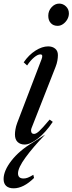

<svg xmlns="http://www.w3.org/2000/svg" viewBox="-80 -792 402 1066"><path d="M-4 253.5Q-31.5 253.5 -45.8 240.2Q-60 227 -60 202Q-60 156 -16.5 100Q27 44 101 0L170.5 -44.5Q103.5 25 61.8 82.2Q20 139.5 20 170.5Q20 185 27.8 192Q35.5 199 51 199Q62.5 199 74.2 194.5Q86 190 105 178.5L109 196Q50.5 253.5 -4 253.5ZM57 10.5Q33 10.5 18 -3.5Q3 -17.5 3 -45.5Q3 -58 5.8 -74.2Q8.5 -90.5 15.5 -109.5L150.5 -462.5Q153 -469 153.8 -473.2Q154.5 -477.5 154.5 -481Q154.5 -490 144 -490Q129.5 -490 109.5 -473.5Q89.5 -457 70.5 -428.5L51.5 -446Q80 -487.5 117 -511Q154 -534.5 187.5 -534.5Q211 -534.5 226.2 -522Q241.5 -509.5 241.5 -486Q241.5 -472 238.5 -455Q235.5 -438 228.5 -420.5L95 -80.5Q93.5 -77 93 -73.8Q92.5 -70.5 92.5 -67.5Q92.5 -48.5 109 -48.5Q120.5 -48.5 137.8 -64.2Q155 -80 195.5 -128L213 -115.5Q174 -57 131 -23.2Q88 10.5 57 10.5ZM240 -648.5Q216 -648.5 202 -663.8Q188 -679 188 -704.5Q188 -732 206.5 -752Q225 -772 248.5 -772Q270 -772 286.2 -756.5Q302.5 -741 302.5 -717.5Q302.5 -700 293.5 -684.2Q284.5 -668.5 270.2 -658.5Q256 -648.5 240 -648.5Z"/></svg>

Font: Libre Caslon Condensed
Style: Italic
Weight: 400
Italic angle: -22.583°
Designer: Pablo Impallari, Rodrigo Fuenzalida, Katja Schimmel, Ertekin Erdin
Foundry: Pablo Impallari, Rodrigo Fuenzalida
Version: Version 2.000;gftools[0.9.33]